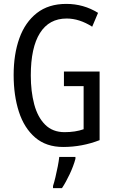

<svg xmlns="http://www.w3.org/2000/svg" viewBox="-20 -744 585 985"><path d="M308 -377H491V-25Q401 10 304 10Q217 10 160.5 -38.5Q104 -87 77 -170.5Q50 -254 50 -359Q50 -466 79.5 -548Q109 -630 169 -677Q229 -724 320 -724Q409 -724 483 -678L453 -607Q387 -649 322 -649Q232 -649 185 -574.5Q138 -500 138 -357Q138 -275 155.5 -209Q173 -143 211.5 -104.5Q250 -66 311 -66Q367 -66 409 -81V-302H308ZM367 71Q357 108 337.5 149.5Q318 191 298 221H252V210Q258 192 264.5 164.5Q271 137 276.5 109Q282 81 284 61H367Z"/></svg>

Font: Noto Sans Bengali UI ExtraCondensed
Style: Regular
Weight: 400
Width: 2
Designer: Jelle Bosma - Monotype Design Team
Foundry: Monotype Imaging Inc.
Version: Version 2.003; ttfautohint (v1.8.4.7-5d5b)